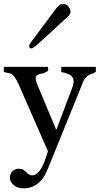

<svg xmlns="http://www.w3.org/2000/svg" viewBox="-20 -787 528 999"><path d="M478.5 -429.7 479 -414.1Q470.7 -407.2 460.7 -404.1Q450.7 -400.9 440.4 -395Q416.5 -380.9 406.2 -345.2L232.9 81.5Q211.4 135.3 190.4 155.8Q151.9 192.9 106.9 192.9Q74.2 192.9 58.6 181.6Q31.7 162.6 31.7 139.2Q31.7 115.7 45.7 103.3Q59.6 90.8 76.7 90.8Q93.8 90.8 101.6 96.2Q109.4 101.6 115.7 108.4Q132.3 125.5 147.2 125.5Q162.1 125.5 174.1 114.7Q186 104 196.3 86.4Q210.4 61.5 229.5 0L77.1 -347.7Q57.1 -392.6 39.6 -401.9Q31.2 -406.2 22 -407.2Q12.7 -408.2 0 -413.6V-439H229L231.4 -423.3Q231.4 -416.5 212.9 -409.2Q209 -407.2 206.1 -405.3Q165.5 -402.3 165.5 -378.9Q165.5 -373.5 167.5 -366.9Q169.4 -360.4 171.9 -352.1L272.9 -110.8L355.5 -329.6Q362.8 -348.6 362.8 -366.7Q362.8 -401.4 299.3 -411.6Q298.8 -414.1 298.8 -417V-434.1Q298.8 -437.5 299.3 -439H478.5ZM143.1 -535.2Q131.8 -535.2 131.8 -547.9Q131.8 -555.2 142.1 -568.8Q152.3 -582.5 171.6 -608.2Q190.9 -633.8 210.4 -660.2Q260.7 -727.5 272.5 -743.2Q290 -766.6 307.1 -766.6Q331.1 -766.6 343.3 -741.2Q346.7 -733.9 346.7 -723.4Q346.7 -712.9 332.3 -700Q317.9 -687 293 -664.1Q268.1 -641.1 243.7 -618.2Q188 -567.4 169.7 -551.3Q151.4 -535.2 143.1 -535.2Z"/></svg>

Font: RadleyRegular
Style: Regular
Weight: 400
Designer: vernon adams
Foundry: vernon adams
Version: Version 1.000;PS 001.001;hotconv 1.0.56